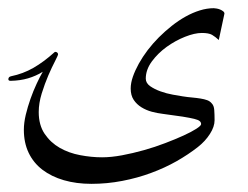

<svg xmlns="http://www.w3.org/2000/svg" viewBox="-32 -330 603 466"><path d="M499 -232.9Q490.7 -240.7 482.7 -245.4Q474.6 -250 458 -250Q440.4 -250 417 -240.7Q393.6 -231.4 372.3 -216.1Q351.1 -200.7 336.4 -180.7Q321.8 -160.6 321.8 -139.2Q321.8 -128.4 332.5 -120.8Q343.3 -113.3 357.7 -108.2Q372.1 -103 387.2 -100.3Q402.3 -97.7 411.1 -96.2Q423.8 -94.2 434.8 -93.3Q445.8 -92.3 454.8 -90.8Q463.9 -89.4 470.7 -86.9Q477.5 -84.5 481.9 -79.1Q487.3 -73.7 488 -63Q488.8 -52.2 488.8 -38.1Q488.8 -22.5 477.5 -4.9Q466.3 12.7 448.2 26.9Q425.3 44.9 396.5 61.3Q367.7 77.6 334.5 89.8Q301.3 102.1 264.6 109.1Q228 116.2 189.9 116.2Q153.3 116.2 123 107.4Q92.8 98.6 71 82Q49.3 65.4 37.6 41Q25.9 16.6 25.9 -15.1Q25.9 -31.7 30.5 -51.3Q35.2 -70.8 42 -90.1Q48.8 -109.4 56.9 -126.7Q64.9 -144 71.8 -155.8Q55.2 -145.5 36.1 -139.9Q17.1 -134.3 -6.3 -133.8Q-11.7 -133.8 -11.7 -137.7Q-11.7 -143.6 -4.9 -145Q23.9 -150.9 49.1 -165.3Q74.2 -179.7 100.1 -203.1Q101.1 -204.1 102.5 -204.1Q105 -204.1 106.9 -202.4Q108.9 -200.7 108.9 -198.2Q108.9 -195.8 101.6 -181.6Q94.2 -167.5 85.4 -147.2Q76.7 -127 69.3 -103.3Q62 -79.6 62 -58.1Q62 -26.4 76.4 -5.1Q90.8 16.1 113 28.8Q135.3 41.5 162.6 46.6Q189.9 51.8 215.8 51.8Q237.8 51.8 264.2 46.9Q290.5 42 317.4 34.4Q344.2 26.9 369.1 17.3Q394 7.8 413.3 -1Q432.6 -9.8 444.3 -17.3Q456.1 -24.9 456.1 -28.8Q456.1 -33.2 452.6 -36.1Q449.2 -39.1 439.5 -41.5Q429.7 -43.9 411.4 -46.9Q393.1 -49.8 362.8 -53.7Q350.1 -55.2 336.4 -58.8Q322.8 -62.5 311.3 -69.6Q299.8 -76.7 292.5 -87.6Q285.2 -98.6 285.2 -115.2Q285.2 -128.4 290.5 -143.8Q295.9 -159.2 304.9 -175.5Q314 -191.9 326.4 -208.3Q338.9 -224.6 353.5 -239.3Q368.7 -254.4 385 -267.3Q401.4 -280.3 418.5 -289.8Q435.5 -299.3 452.9 -304.7Q470.2 -310.1 486.8 -310.1Q489.3 -310.1 493.7 -309.3Q498 -308.6 502.2 -306.9Q506.3 -305.2 509.5 -302.7Q512.7 -300.3 512.7 -296.9Z"/></svg>

Font: Scheherazade Urdu
Style: Regular
Weight: 400
Designer: SIL International
Foundry: SIL International
Version: Version 1.005 (build 117/117)